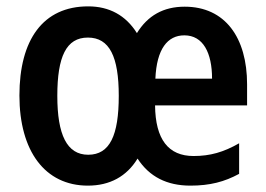

<svg xmlns="http://www.w3.org/2000/svg" viewBox="-20 -573 835 603"><path d="M560 -552C493 -552 444 -524 410 -469C375 -525 323 -553 257 -553C115 -553 41 -448 41 -273C41 -99 121 10 256 10C325 10 378 -19 412 -75C449 -18 504 10 578 10C639 10 685 -2 731 -27V-123C682 -95 640 -83 588 -83C509 -83 468 -135 467 -242H756V-308C756 -455 687 -552 560 -552ZM559 -462C618 -462 646 -407 646 -326H468C472 -419 506 -462 559 -462ZM256 -455C324 -455 353 -395 353 -272C353 -148 325 -87 257 -87C190 -87 160 -150 160 -272C160 -395 188 -455 256 -455Z"/></svg>

Font: Noto Sans Armenian Condensed SemiBold
Style: Regular
Weight: 600
Width: 3
Designer: Monotype Design Team
Foundry: Monotype Imaging Inc.
Version: Version 2.008